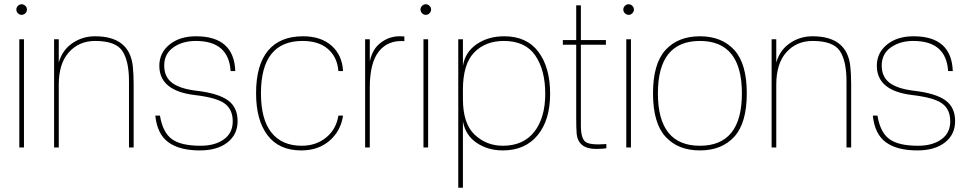

<svg xmlns="http://www.w3.org/2000/svg" viewBox="-20 -695 4563 905"><path d="M93 -510V0H71V-510ZM64.5 -632.5Q57 -640 57 -650Q57 -660 64.5 -667.5Q72 -675 82 -675Q92 -675 99.5 -667.5Q107 -660 107 -650Q107 -640 99.5 -632.5Q92 -625 82 -625Q72 -625 64.5 -632.5Z M428 -524Q591 -524 606 -382Q610 -346 610 -296V0H588V-312Q588 -408 556.5 -455Q525 -502 428 -502Q353 -502 305 -449Q257 -396 257 -296V0H235V-510H257V-400Q273 -458 320.5 -491Q368 -524 428 -524Z M904 -524Q1083 -524 1089 -360H1067Q1058 -502 903 -502Q840 -502 797 -471.5Q754 -441 754 -386Q754 -332 792 -304Q830 -276 908 -267Q1009 -255 1054.5 -222Q1100 -189 1100 -124Q1100 -61 1052 -23.5Q1004 14 922 14Q826 14 773.5 -24.5Q721 -63 712 -150H734Q747 -71 790 -39.5Q833 -8 925 -8Q993 -8 1035 -38Q1077 -68 1077 -123Q1077 -179 1039 -207Q1001 -235 898 -247Q731 -267 731 -385Q731 -446 779 -485Q827 -524 904 -524Z M1408 -524Q1493 -524 1543 -479.5Q1593 -435 1597 -360H1575Q1570 -425 1526.5 -463.5Q1483 -502 1406 -502Q1210 -502 1210 -255Q1210 -132 1259.5 -70Q1309 -8 1402 -8Q1470 -8 1517.5 -47Q1565 -86 1575 -150H1597Q1586 -77 1533 -31.5Q1480 14 1400 14Q1295 14 1241 -57.5Q1187 -129 1187 -255Q1187 -389 1243.5 -456.5Q1300 -524 1408 -524Z M1863 -524Q1879 -524 1886 -523V-501Q1810 -507 1766.5 -453.5Q1723 -400 1723 -282V0H1701V-510H1723V-405Q1735 -464 1775 -494Q1815 -524 1863 -524Z M1998 -510V0H1976V-510ZM1969.5 -632.5Q1962 -640 1962 -650Q1962 -660 1969.5 -667.5Q1977 -675 1987 -675Q1997 -675 2004.5 -667.5Q2012 -660 2012 -650Q2012 -640 2004.5 -632.5Q1997 -625 1987 -625Q1977 -625 1969.5 -632.5Z M2162 190H2140V-510H2162V-384Q2172 -449 2226.5 -486.5Q2281 -524 2357 -524Q2463 -524 2518 -450.5Q2573 -377 2573 -253Q2573 -129 2514 -57.5Q2455 14 2350 14Q2280 14 2227 -21.5Q2174 -57 2162 -123ZM2162 -229Q2162 -112 2217.5 -60Q2273 -8 2350 -8Q2447 -8 2498.5 -74Q2550 -140 2550 -253Q2550 -365 2503 -433.5Q2456 -502 2355 -502Q2268 -502 2215 -447.5Q2162 -393 2162 -272Z M2718 -104Q2718 -43 2739.5 -26.5Q2761 -10 2838 -16V4Q2817 7 2790 7Q2704 7 2698 -67Q2696 -91 2696 -138V-484H2633V-506H2696V-670H2718V-506H2836V-484H2718Z M2954 -510V0H2932V-510ZM2925.5 -632.5Q2918 -640 2918 -650Q2918 -660 2925.5 -667.5Q2933 -675 2943 -675Q2953 -675 2960.5 -667.5Q2968 -660 2968 -650Q2968 -640 2960.5 -632.5Q2953 -625 2943 -625Q2933 -625 2925.5 -632.5Z M3279 -502Q3081 -502 3081 -255Q3081 -8 3279 -8Q3477 -8 3477 -255Q3477 -502 3279 -502ZM3117 -50.5Q3058 -115 3058 -255Q3058 -395 3117 -459.5Q3176 -524 3279 -524Q3382 -524 3441 -459.5Q3500 -395 3500 -255Q3500 -115 3441 -50.5Q3382 14 3279 14Q3176 14 3117 -50.5Z M3810 -524Q3973 -524 3988 -382Q3992 -346 3992 -296V0H3970V-312Q3970 -408 3938.5 -455Q3907 -502 3810 -502Q3735 -502 3687 -449Q3639 -396 3639 -296V0H3617V-510H3639V-400Q3655 -458 3702.5 -491Q3750 -524 3810 -524Z M4286 -524Q4465 -524 4471 -360H4449Q4440 -502 4285 -502Q4222 -502 4179 -471.5Q4136 -441 4136 -386Q4136 -332 4174 -304Q4212 -276 4290 -267Q4391 -255 4436.5 -222Q4482 -189 4482 -124Q4482 -61 4434 -23.5Q4386 14 4304 14Q4208 14 4155.5 -24.5Q4103 -63 4094 -150H4116Q4129 -71 4172 -39.5Q4215 -8 4307 -8Q4375 -8 4417 -38Q4459 -68 4459 -123Q4459 -179 4421 -207Q4383 -235 4280 -247Q4113 -267 4113 -385Q4113 -446 4161 -485Q4209 -524 4286 -524Z"/></svg>

Font: Nacelle Thin
Style: Regular
Weight: 100
Designer: Sora Sagano
Foundry: Sora Sagano
Version: Version 1.000;FEAKit 1.0